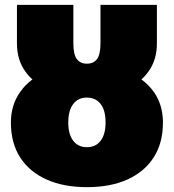

<svg xmlns="http://www.w3.org/2000/svg" viewBox="-20 -762 718 793"><path d="M339 11Q243 11 172.5 -20.5Q102 -52 63.5 -111.5Q25 -171 25 -256Q25 -329 64 -383Q84 -412 114 -434Q98 -448 86 -465Q50 -513 50 -583V-742H283V-583Q283 -538 297 -518.5Q311 -499 339 -499Q367 -499 381 -518.5Q395 -538 395 -583V-742H628V-583Q628 -513 592 -465Q580 -448 564 -434Q594 -412 615 -383Q653 -329 653 -256Q653 -171 614.5 -111.5Q576 -52 506 -20.5Q436 11 339 11ZM339 -154Q375 -154 395.5 -180.5Q416 -207 416 -256Q416 -290 407 -312.5Q398 -335 380.5 -347Q363 -359 339 -359Q303 -359 282.5 -332.5Q262 -306 262 -256Q262 -207 282.5 -180.5Q303 -154 339 -154Z"/></svg>

Font: Montserrat Thin Black
Style: Regular
Weight: 900
Version: Version 9.000